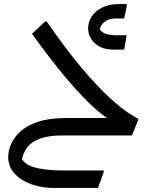

<svg xmlns="http://www.w3.org/2000/svg" viewBox="-20 -661 740 937"><path d="M284 0Q217 0 175 15.5Q133 31 112 59.5Q91 88 85 126L73 84Q87 137 142 154Q197 171 288 171H486V179L458 256H236Q184 256 134 238.5Q84 221 52 187Q20 153 20 104Q20 76 33.5 43.5Q47 11 78.5 -18.5Q110 -48 165 -66.5Q220 -85 304 -85H548L522 -73Q476 -99 416.5 -156.5Q357 -214 286.5 -299.5Q216 -385 136 -496L200 -556H208Q305 -416 381.5 -326Q458 -236 514 -185Q570 -134 605.5 -111Q641 -88 656 -80L624 0ZM410 -522Q410 -554 428 -581Q446 -608 479.5 -624.5Q513 -641 559 -641H599V-633L586 -571H548Q511 -571 490 -554.5Q469 -538 465 -509L460 -528Q475 -501 499 -495Q523 -489 548 -489H597V-482L586 -419H532Q492 -419 464.5 -434.5Q437 -450 423.5 -473.5Q410 -497 410 -522Z"/></svg>

Font: Kufam
Style: Italic
Weight: 400
Italic angle: -11°
Designer: Artur Schmal
Foundry: Original Type
Version: Version 1.301; ttfautohint (v1.8.3)